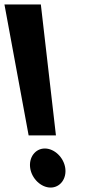

<svg xmlns="http://www.w3.org/2000/svg" viewBox="-95 -845 386 865"><path d="M41 -88C48 -40 90 0 133 0C176 0 206 -40 199 -88C192 -136 150 -176 107 -176C64 -176 34 -136 41 -88ZM34 -235H157L89 -825H-75Z"/></svg>

Font: Poland Can Into
Style: Bold
Weight: 700
Foundry: Cannot Into Space Fonts
Version: Version 0.99